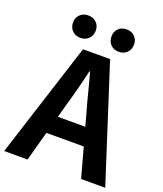

<svg xmlns="http://www.w3.org/2000/svg" viewBox="-171 -1051 984 1159"><g transform="rotate(20 320.5 -471.5)"><path d="M-4 0 233 -740H407L645 0H490L438 -190H198L146 0ZM230 -305H406L384 -386Q367 -444 351.5 -506Q336 -568 319 -628H315Q301 -567 285 -505.5Q269 -444 252 -386ZM194 -799Q162 -799 141.5 -819.5Q121 -840 121 -872Q121 -903 141.5 -923Q162 -943 194 -943Q226 -943 246.5 -923Q267 -903 267 -872Q267 -840 246.5 -819.5Q226 -799 194 -799ZM368 -872Q368 -903 388 -923Q408 -943 440 -943Q472 -943 492.5 -923Q513 -903 513 -872Q513 -840 492.5 -819.5Q472 -799 440 -799Q408 -799 388 -819.5Q368 -840 368 -872Z"/></g></svg>

Font: Kinto Sans
Style: Bold
Weight: 700
Designer: Authors: Ryoko NISHIZUKA  (kana & ideographs); Paul D. Hunt (Latin, Greek & Cyrillic); Wenlong ZHANG  (bopomofo); Sandol
Foundry: Adobe Systems Incorporated, ookami Inc.
Version: Version 0.001